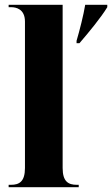

<svg xmlns="http://www.w3.org/2000/svg" viewBox="-20 -780 467 800"><path d="M299 -610V-600H311C349 -644 401 -707 427 -750V-760H335C328 -717 312 -654 299 -610ZM16 0H308V-10H300C265 -10 241 -23 241 -80V-760H16V-750H27C46 -750 84 -743 84 -690V-80C84 -23 60 -10 26 -10H16Z"/></svg>

Font: Noto Serif Display Condensed ExtraBold
Style: Regular
Weight: 800
Width: 3
Designer: Monotype Design Team
Foundry: Monotype Imaging Inc.
Version: Version 2.009